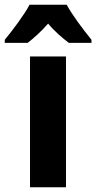

<svg xmlns="http://www.w3.org/2000/svg" viewBox="-65 -786 404 806"><path d="M215 -766H59C39 -727 -14 -656 -45 -619V-606H51C74 -624 106 -651 137 -687C166 -652 199 -625 224 -606H319V-619C281 -666 239 -722 215 -766ZM212 0V-549H61V0Z"/></svg>

Font: Noto Sans Gurmukhi Condensed ExtraBold
Style: Regular
Weight: 800
Width: 3
Designer: Jelle Bosma - Monotype Design Team
Foundry: Monotype Imaging Inc.
Version: Version 2.004